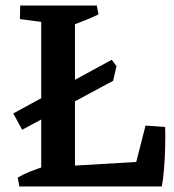

<svg xmlns="http://www.w3.org/2000/svg" viewBox="-20 -674 628 694"><path d="M60 -205 28 -264 384 -458 401 -435 389 -382ZM129 0V-654H251V0ZM50 0 44 -32Q66 -45 91.5 -55Q117 -65 143 -73L144 0ZM151 0 226 -74 547 -93 564 0ZM565 0 458 -32 506 -220 577 -215Q578 -182 577 -142.5Q576 -103 573 -65Q570 -27 565 0ZM190 -587 52 -605 53 -654H193ZM237 -581 236 -654H330L336 -622Q314 -611 288.5 -601Q263 -591 237 -581Z"/></svg>

Font: Eczar Medium
Style: Regular
Weight: 500
Designer: Vaibhav Singh
Foundry: Rosetta Type Foundry
Version: Version 2.000